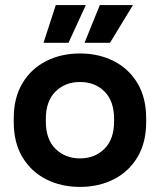

<svg xmlns="http://www.w3.org/2000/svg" viewBox="-20 -720 628 754"><path d="M34 -240V-256Q34 -336 68 -393Q102 -450 161 -480Q220 -510 294 -510Q368 -510 427 -480Q486 -450 520 -393Q554 -336 554 -256V-240Q554 -160 520 -103Q486 -46 427 -16Q368 14 294 14Q220 14 161 -16Q102 -46 68 -103Q34 -160 34 -240ZM428 -243V-253Q428 -323 390.5 -360.5Q353 -398 294 -398Q236 -398 198 -360.5Q160 -323 160 -253V-243Q160 -173 198 -135.5Q236 -98 294 -98Q352 -98 390 -135.5Q428 -173 428 -243ZM312 -552 372 -700H502L412 -552ZM199 -700H317L249 -552H151Z"/></svg>

Font: Space Grotesk Frontify
Style: Bold
Weight: 700
Designer: Florian Karsten
Version: Version 2.000